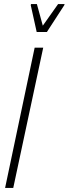

<svg xmlns="http://www.w3.org/2000/svg" viewBox="-20 -922 337 942"><path d="M5 0 150 -688H192L45 0ZM160 -765 131 -896 132 -902H161L190 -796L265 -902H297L295 -896L210 -765Z"/></svg>

Font: Saira Ultra Condensed ExLight
Style: Italic
Weight: 200
Width: 1
Italic angle: -12°
Designer: Hector Gatti with collaboration of the Omnibus-Type team
Foundry: Omnibus-Type
Version: Version 1.001; ttfautohint (v1.8)